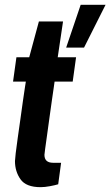

<svg xmlns="http://www.w3.org/2000/svg" viewBox="-20 -763 457 795"><path d="M148 12Q88 12 65 -20.5Q42 -53 42 -96Q42 -102 45 -128.5Q48 -155 53.5 -192.5Q59 -230 64.5 -270Q70 -310 75 -345.5Q80 -381 83.5 -403Q87 -425 87 -425H34L48 -526H101L141 -674H241L219 -526H295L281 -425H206Q206 -425 203 -403.5Q200 -382 195 -348.5Q190 -315 185 -277Q180 -239 175 -204.5Q170 -170 167 -147Q164 -124 164 -122Q164 -89 200 -89H233L221 0Q208 4 186.5 8Q165 12 148 12ZM254 -566 314 -743H417L328 -566Z"/></svg>

Font: Archivo Narrow
Style: Bold Italic
Weight: 700
Italic angle: -8°
Designer: Hector Gatti
Foundry: Omnibus-Type
Version: Version 3.002